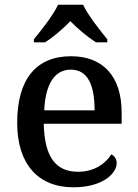

<svg xmlns="http://www.w3.org/2000/svg" viewBox="-20 -786 585 816"><path d="M124 -619V-606H171C207 -628 249 -665 279 -696C309 -665 353 -628 388 -606H436V-619C405 -657 354 -721 333 -766H227C206 -721 155 -657 124 -619ZM292 10C418 10 476 -50 476 -93C476 -112 464 -125 453 -130C429 -91 381 -56 312 -56C218 -56 169 -117 166 -260H497V-307C497 -465 415 -547 282 -547C135 -547 53 -451 53 -264C53 -91 140 10 292 10ZM382 -317H168C173 -429 212 -490 281 -490C355 -490 382 -421 382 -317Z"/></svg>

Font: Noto Serif Telugu Medium
Style: Regular
Weight: 500
Designer: Jelle Bosma - Monotype Design Team
Foundry: Monotype Imaging Inc.
Version: Version 2.005